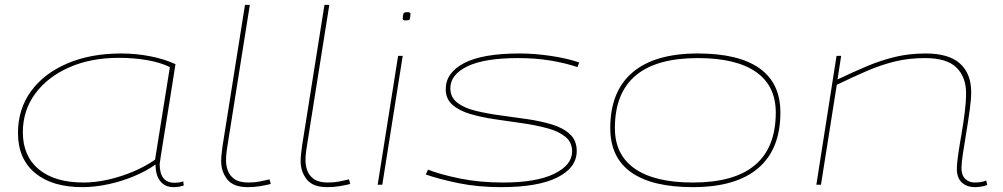

<svg xmlns="http://www.w3.org/2000/svg" viewBox="-20 -760 4128 790"><path d="M694 10Q659 10 639.5 -14.5Q620 -39 620 -83Q580 -55 529 -34Q478 -13 423.5 -1.5Q369 10 319 10Q194 10 124 -48.5Q54 -107 54 -213Q54 -311 107.5 -384.5Q161 -458 257 -499Q353 -540 479 -540Q539 -540 598 -528.5Q657 -517 702 -496Q694 -444 685 -388Q676 -332 667.5 -279Q659 -226 652 -183Q645 -140 641 -113.5Q637 -87 637 -85Q637 -8 698 -8Q719 -8 734 -14L736 3Q718 10 694 10ZM618 -103 679 -484Q640 -503 586 -512.5Q532 -522 468 -522Q353 -522 264 -482.5Q175 -443 124.5 -374Q74 -305 74 -216Q74 -118 139.5 -63.5Q205 -9 324 -9Q373 -9 425.5 -21Q478 -33 528 -54Q578 -75 618 -103Z M988 -740H1008L916 -161Q915 -154 912.5 -137Q910 -120 910 -99Q910 -79 917.5 -58Q925 -37 945 -23Q965 -9 1002 -9Q1027 -9 1048 -13Q1069 -17 1089 -22L1094 -3Q1074 2 1050.5 6Q1027 10 999 10Q940 10 915 -22Q890 -54 890 -97Q890 -115 892.5 -133Q895 -151 896 -161Z M1315 -740H1335L1243 -161Q1242 -154 1239.5 -137Q1237 -120 1237 -99Q1237 -79 1244.5 -58Q1252 -37 1272 -23Q1292 -9 1329 -9Q1354 -9 1375 -13Q1396 -17 1416 -22L1421 -3Q1401 2 1377.5 6Q1354 10 1326 10Q1267 10 1242 -22Q1217 -54 1217 -97Q1217 -115 1219.5 -133Q1222 -151 1223 -161Z M1656 -710Q1669 -710 1669 -703Q1668 -683 1665 -679.5Q1662 -676 1648 -676Q1644 -676 1640.5 -677.5Q1637 -679 1637 -684Q1638 -704 1642 -707Q1646 -710 1656 -710ZM1534 0 1618 -530H1637L1553 0Z M1732 -42 1741 -62Q1792 -42 1872.5 -25.5Q1953 -9 2050 -9Q2187 -9 2260.5 -45Q2334 -81 2334 -137Q2334 -175 2306 -197.5Q2278 -220 2231.5 -232.5Q2185 -245 2129.5 -253Q2074 -261 2018.5 -269Q1963 -277 1916.5 -290.5Q1870 -304 1842 -328.5Q1814 -353 1814 -393Q1814 -461 1890 -500.5Q1966 -540 2118 -540Q2179 -540 2246.5 -530Q2314 -520 2363 -503L2356 -484Q2305 -501 2244 -511Q2183 -521 2112 -521Q1973 -521 1903 -487Q1833 -453 1833 -397Q1833 -360 1861 -338Q1889 -316 1935.5 -304.5Q1982 -293 2037.5 -285.5Q2093 -278 2148.5 -270Q2204 -262 2250.5 -248Q2297 -234 2325 -208Q2353 -182 2353 -139Q2353 -70 2273.5 -30Q2194 10 2042 10Q1946 10 1866 -6.5Q1786 -23 1732 -42Z M2831 10Q2663 10 2577 -51Q2491 -112 2491 -233Q2491 -384 2582.5 -462Q2674 -540 2851 -540Q3019 -540 3105 -479Q3191 -418 3191 -297Q3191 -146 3099.5 -68Q3008 10 2831 10ZM2831 -9Q3172 -9 3172 -297Q3172 -407 3090.5 -464Q3009 -521 2851 -521Q2510 -521 2510 -233Q2510 -123 2592 -66Q2674 -9 2831 -9Z M3422 -530H3441L3426 -433Q3491 -464 3548 -488Q3605 -512 3663.5 -526Q3722 -540 3789 -540Q3884 -540 3930 -498.5Q3976 -457 3976 -381Q3976 -352 3970 -307.5Q3964 -263 3956 -215.5Q3948 -168 3942 -128Q3936 -88 3936 -69Q3936 -39 3951.5 -24Q3967 -9 3991 -9Q4017 -9 4038 -17L4042 1Q4030 6 4016 8Q4002 10 3992 10Q3958 10 3937.5 -9Q3917 -28 3917 -66Q3917 -86 3922.5 -124Q3928 -162 3936 -207.5Q3944 -253 3949.5 -297.5Q3955 -342 3955 -376Q3955 -443 3915.5 -482Q3876 -521 3786 -521Q3719 -521 3662 -507Q3605 -493 3548 -468.5Q3491 -444 3423 -411L3358 0H3339Z"/></svg>

Font: Georama Extra Expanded Thin
Style: Italic
Weight: 100
Width: 8
Italic angle: -9°
Designer: Jean-Baptiste Levee
Foundry: Production Type
Version: Version 1.000